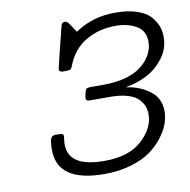

<svg xmlns="http://www.w3.org/2000/svg" viewBox="-79 -773 856 863"><g transform="rotate(-10 349.0 -342.0)"><path d="M115.2 -136.2Q115.2 -177.2 121.6 -189.2Q127.9 -201.2 144 -201.2Q146 -201.2 149.9 -200.7Q153.8 -200.2 157.2 -200.2Q166 -200.2 168.9 -200.2Q171.9 -200.2 175.5 -197.5Q179.2 -194.8 179.2 -189Q179.2 -187 177.5 -174.1Q175.8 -161.1 175.8 -150.9Q175.8 -46.9 339.8 -46.9Q451.7 -46.9 511.2 -101.3Q570.8 -155.8 570.8 -219.2Q570.8 -238.3 564.9 -254.6Q559.1 -271 543 -288.6Q526.9 -306.2 493.4 -316.2Q460 -326.2 412.1 -326.2H321.8Q303.7 -326.2 304.2 -337.9Q304.2 -345.7 308.1 -360.8Q312 -376 314.9 -379.9Q319.8 -384.8 340.8 -384.8H394Q524.9 -384.8 585 -446.8Q627 -488.8 627 -541Q627 -590.8 587.9 -613.5Q548.8 -636.2 493.2 -636.2Q417 -636.2 356.9 -601.1Q296.9 -565.9 269 -493.2Q264.2 -480 258.5 -477.5Q252.9 -475.1 231.9 -475.1H226.1Q208 -475.1 208 -487.8Q208 -492.7 253.9 -675.8Q257.8 -693.8 271 -693.8Q279.8 -693.8 286.9 -686Q293.9 -678.2 311 -650.9Q314.9 -644 317.9 -640.1Q397.9 -695.3 502 -694.8H502.9Q560.1 -694.8 601.1 -680.9Q642.1 -667 662.1 -643.6Q682.1 -620.1 690.2 -597.7Q698.2 -575.2 698.2 -549.8Q698.2 -495.6 664.6 -452.4Q630.9 -409.2 586.4 -387.2Q542 -365.2 493.2 -356.9V-356Q554.2 -347.2 599.1 -313.5Q644 -279.8 644 -219.2Q644 -194.3 634.5 -165.8Q625 -137.2 601.1 -105.2Q577.1 -73.2 542.5 -47.6Q507.8 -22 451.9 -5.4Q396 11.2 329.1 11.2Q115.2 10.7 115.2 -136.2Z"/></g></svg>

Font: CMU Concrete
Style: Italic
Weight: 500
Italic angle: -14.04°
Version: Version 0.7.0